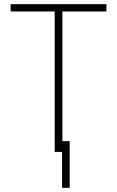

<svg xmlns="http://www.w3.org/2000/svg" viewBox="-20 -731 563 924"><path d="M280.3 -710.9V0H243.2V-710.9ZM492.2 -710.9V-675.8H31.2V-710.9ZM315.4 -51.8V172.9H278.8V-51.8Z"/></svg>

Font: Roboto Condensed ExtraLight
Style: Regular
Weight: 250
Designer: Christian Robertson
Foundry: Google
Version: Version 3.008; 2023